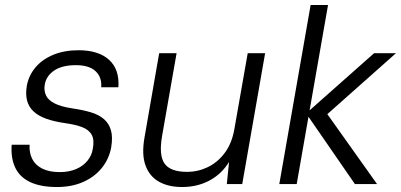

<svg xmlns="http://www.w3.org/2000/svg" viewBox="-20 -740 1612 772"><path d="M209 12Q143 12 101 -8Q59 -28 41 -66.5Q23 -105 27 -158H99Q97 -126 109.5 -101Q122 -76 150 -62Q178 -48 220 -48Q257 -48 285.5 -60Q314 -72 331.5 -93.5Q349 -115 353 -141Q360 -177 349 -197.5Q338 -218 311 -228.5Q284 -239 241 -245Q199 -251 167.5 -262Q136 -273 116 -291Q96 -309 89 -335Q82 -361 88 -396Q96 -438 123.5 -470Q151 -502 195 -520Q239 -538 296 -538Q376 -538 418.5 -499.5Q461 -461 456 -389H387Q390 -430 364 -454Q338 -478 285 -478Q230 -478 198 -456.5Q166 -435 160 -400Q156 -377 164.5 -357.5Q173 -338 199 -324.5Q225 -311 272 -304Q313 -298 345 -288.5Q377 -279 397.5 -261.5Q418 -244 426 -216.5Q434 -189 427 -147Q418 -99 388 -63Q358 -27 312.5 -7.5Q267 12 209 12Z M712 12Q657 12 619 -9.5Q581 -31 565 -75Q549 -119 561 -187L620 -526H690L632 -195Q618 -116 641.5 -82.5Q665 -49 732 -49Q776 -49 815.5 -68Q855 -87 883.5 -125Q912 -163 922 -219L976 -526H1046L954 0H892L901 -89Q871 -40 822 -14Q773 12 712 12Z M1407 0 1211 -284 1484 -526H1572L1268 -256L1277 -308L1496 0ZM1103 0 1229 -720H1299L1173 0Z"/></svg>

Font: DM Sans 9pt Light
Style: Italic
Weight: 300
Italic angle: -10°
Version: Version 4.004;gftools[0.9.30]